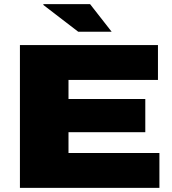

<svg xmlns="http://www.w3.org/2000/svg" viewBox="-20 -905 831 925"><path d="M76 0V-688H741V-520H310V-428H680V-268H310V-168H748V0ZM518 -752H357L189 -881V-885H414Z"/></svg>

Font: Archivo SemiExpanded Black
Style: Regular
Weight: 900
Width: 6
Designer: Hector Gatti
Foundry: Omnibus-Type
Version: Version 2.001